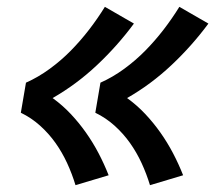

<svg xmlns="http://www.w3.org/2000/svg" viewBox="-20 -626 640 562"><path d="M419 -84Q409 -117 394.5 -148.5Q380 -180 360.5 -207.5Q341 -235 315.5 -258Q290 -281 259 -296L274 -384Q310 -400 343.5 -424.5Q377 -449 405.5 -478Q434 -507 459 -539.5Q484 -572 505 -606L590 -557Q542 -492 482 -435.5Q422 -379 352 -339Q381 -318 405 -292.5Q429 -267 449.5 -238Q470 -209 486.5 -177.5Q503 -146 516 -113ZM201 -84Q191 -117 176.5 -148.5Q162 -180 142.5 -207.5Q123 -235 97.5 -258Q72 -281 41 -296L56 -384Q92 -400 125.5 -424.5Q159 -449 187.5 -478Q216 -507 241 -539.5Q266 -572 287 -606L372 -557Q324 -492 264 -435.5Q204 -379 134 -339Q163 -318 187 -292.5Q211 -267 231.5 -238Q252 -209 268.5 -177.5Q285 -146 298 -113Z"/></svg>

Font: Iosevka SS04 Extended Oblique
Style: Bold
Weight: 700
Width: 7
Italic angle: -9°
Monospace: yes
Designer: Belleve Invis
Foundry: Belleve Invis
Version: Version 19.0.0; ttfautohint (v1.8.4)